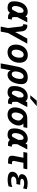

<svg xmlns="http://www.w3.org/2000/svg" viewBox="2176 -3034 1065 5458"><g transform="rotate(90 2709.0 -304.5)"><path d="M465.3 0Q387.2 0 356 -41Q348.6 -51.3 347.7 -55.2Q338.9 -46.4 332.3 -39.8Q325.7 -33.2 319.8 -27.8Q314 -22.5 307.9 -18.1Q301.8 -13.7 293.9 -8.8Q272 4.4 249.5 8.8Q227.1 13.2 200.7 13.2Q173.3 13.2 148.9 9.3Q124.5 5.4 104 -3.4Q83.5 -12.2 67.4 -26.1Q51.3 -40 40 -60.1Q27.8 -82 22.5 -110.8Q17.1 -139.6 17.1 -179.2Q17.1 -224.6 23.9 -267.6Q30.8 -310.5 44.2 -349.1Q57.6 -387.7 77.6 -421.1Q97.7 -454.6 124 -480.5Q146 -502 169.9 -517.1Q193.8 -532.2 218.3 -541.7Q242.7 -551.3 267.1 -555.4Q291.5 -559.6 314.5 -559.6Q361.8 -559.6 396.7 -543Q431.6 -526.4 449.7 -494.1L477.5 -546.9H615.2L466.3 -265.1L464.8 -190.4Q463.4 -109.9 496.6 -109.9H536.6L515.1 0ZM342.3 -287.6 342.8 -367.2Q343.3 -406.2 328.6 -424.1Q314 -441.9 290 -441.9Q271 -441.9 250 -430.9Q229 -419.9 210.4 -397Q195.8 -378.9 184.6 -355.5Q173.3 -332 165.8 -306.6Q158.2 -281.2 154.3 -255.1Q150.4 -229 150.4 -205.6Q150.4 -183.6 153.3 -169.7Q156.2 -155.8 161.1 -146Q170.4 -127 185.5 -117.2Q200.7 -107.4 216.3 -107.4Q230.5 -107.4 243.7 -115.5Q256.8 -123.5 265.1 -139.2Z M775.9 0 733.4 -367.2Q731 -385.7 725.6 -397.7Q720.2 -409.7 711.4 -418Q705.6 -423.3 698 -427.7Q690.4 -432.1 683.6 -432.1H663.1L685.5 -546.9H724.6Q751 -546.9 775.6 -536.6Q800.3 -526.4 820.1 -507.1Q839.8 -487.8 853 -459.5Q866.2 -431.2 870.1 -394.5L890.1 -202.1L1076.2 -546.9H1221.2L918.5 0L877.9 208H735.4Z M1464.4 14.2Q1414.1 14.2 1373.8 -0.7Q1333.5 -15.6 1305.4 -45.2Q1277.3 -74.7 1262.2 -118.9Q1247.1 -163.1 1247.1 -221.7Q1247.1 -266.1 1255.9 -308.6Q1264.6 -351.1 1282 -388.7Q1299.3 -426.3 1324.7 -458Q1350.1 -489.7 1383.3 -512.7Q1416.5 -535.6 1457.3 -548.3Q1498 -561 1545.9 -561Q1596.2 -561 1636.5 -546.1Q1676.8 -531.2 1704.8 -501.7Q1732.9 -472.2 1748 -428Q1763.2 -383.8 1763.2 -324.7Q1763.2 -257.8 1743.4 -196.5Q1723.6 -135.3 1685.5 -88.4Q1647.5 -41.5 1591.8 -13.7Q1536.1 14.2 1464.4 14.2ZM1476.1 -101.1Q1508.8 -101.1 1535.4 -120.6Q1562 -140.1 1580.6 -171.6Q1599.1 -203.1 1609.1 -243.2Q1619.1 -283.2 1619.1 -324.2Q1619.1 -386.7 1596.7 -415.8Q1574.2 -444.8 1535.6 -444.8Q1501 -444.8 1473.9 -424.8Q1446.8 -404.8 1428.5 -372.8Q1410.2 -340.8 1400.6 -301.3Q1391.1 -261.7 1391.1 -222.7Q1391.1 -160.2 1414.3 -130.6Q1437.5 -101.1 1476.1 -101.1Z M1874 -269.5Q1887.7 -341.3 1913.1 -395.5Q1938.5 -449.7 1976.1 -486.3Q2013.7 -522.9 2064 -541.5Q2114.3 -560.1 2178.2 -560.1Q2230.5 -560.1 2267.1 -548.1Q2303.7 -536.1 2326.9 -512.9Q2350.1 -489.7 2360.8 -456.3Q2371.6 -422.9 2371.6 -380.4Q2371.6 -333 2359.9 -272.5Q2346.2 -202.1 2321.8 -148.7Q2297.4 -95.2 2264.4 -59.1Q2231.4 -22.9 2191.2 -4.4Q2150.9 14.2 2106 14.2Q2056.6 14.2 2027.1 -8.3Q1997.6 -30.8 1979.5 -77.1L1923.8 208H1781.2ZM2085.9 -105Q2109.4 -105 2129.2 -116.5Q2148.9 -127.9 2166 -149.9Q2179.2 -167 2189.7 -189.5Q2200.2 -211.9 2207.8 -237.1Q2215.3 -262.2 2219.2 -288.6Q2223.1 -314.9 2223.1 -339.8Q2223.1 -358.4 2220.9 -372.6Q2218.8 -386.7 2214.4 -397.9Q2205.6 -420.4 2189.5 -431.6Q2173.3 -442.9 2151.4 -442.9Q2128.4 -442.9 2107.2 -430.9Q2085.9 -418.9 2068.4 -397Q2050.8 -375 2037.4 -343.8Q2023.9 -312.5 2017.1 -273.9Q2013.7 -255.4 2012.2 -237.5Q2010.7 -219.7 2010.7 -207Q2010.7 -159.7 2030 -132.3Q2049.3 -105 2085.9 -105Z M2841.3 -816.9H2998L2782.2 -633.3H2686ZM2873.5 0Q2795.4 0 2764.2 -41Q2756.8 -51.3 2755.9 -55.2Q2747.1 -46.4 2740.5 -39.8Q2733.9 -33.2 2728 -27.8Q2722.2 -22.5 2716.1 -18.1Q2710 -13.7 2702.1 -8.8Q2680.2 4.4 2657.7 8.8Q2635.3 13.2 2608.9 13.2Q2581.5 13.2 2557.1 9.3Q2532.7 5.4 2512.2 -3.4Q2491.7 -12.2 2475.6 -26.1Q2459.5 -40 2448.2 -60.1Q2436 -82 2430.7 -110.8Q2425.3 -139.6 2425.3 -179.2Q2425.3 -224.6 2432.1 -267.6Q2439 -310.5 2452.4 -349.1Q2465.8 -387.7 2485.8 -421.1Q2505.9 -454.6 2532.2 -480.5Q2554.2 -502 2578.1 -517.1Q2602.1 -532.2 2626.5 -541.7Q2650.9 -551.3 2675.3 -555.4Q2699.7 -559.6 2722.7 -559.6Q2770 -559.6 2804.9 -543Q2839.8 -526.4 2857.9 -494.1L2885.7 -546.9H3023.4L2874.5 -265.1L2873 -190.4Q2871.6 -109.9 2904.8 -109.9H2944.8L2923.3 0ZM2750.5 -287.6 2751 -367.2Q2751.5 -406.2 2736.8 -424.1Q2722.2 -441.9 2698.2 -441.9Q2679.2 -441.9 2658.2 -430.9Q2637.2 -419.9 2618.7 -397Q2604 -378.9 2592.8 -355.5Q2581.5 -332 2574 -306.6Q2566.4 -281.2 2562.5 -255.1Q2558.6 -229 2558.6 -205.6Q2558.6 -183.6 2561.5 -169.7Q2564.5 -155.8 2569.3 -146Q2578.6 -127 2593.8 -117.2Q2608.9 -107.4 2624.5 -107.4Q2638.7 -107.4 2651.9 -115.5Q2665 -123.5 2673.3 -139.2Z M3239.3 14.2Q3189.9 14.2 3151.4 -0.2Q3112.8 -14.6 3086.4 -41.5Q3060.1 -68.4 3046.1 -106.9Q3032.2 -145.5 3032.2 -193.8Q3032.2 -212.9 3034.4 -232.4Q3036.6 -252 3040.5 -272.9Q3052.7 -335.9 3079.1 -386.7Q3105.5 -437.5 3144.5 -473.1Q3183.6 -508.8 3234.4 -527.8Q3285.2 -546.9 3346.7 -546.9H3616.2L3594.7 -437H3491.7Q3521 -412.1 3534.4 -377.7Q3547.9 -343.3 3547.9 -303.2Q3547.9 -272.5 3540 -240Q3532.2 -207.5 3518.1 -176Q3503.9 -144.5 3483.4 -115.7Q3462.9 -86.9 3437.5 -63.5Q3354 14.2 3239.3 14.2ZM3259.3 -102.1Q3289.6 -102.1 3314.9 -118.4Q3340.3 -134.8 3358.9 -159.9Q3377.4 -185.1 3389.2 -215.3Q3400.9 -245.6 3404.3 -272.9Q3405.3 -278.8 3405.8 -287.1Q3406.2 -295.4 3406.2 -300.8Q3406.2 -328.6 3389.4 -354.7Q3372.6 -380.9 3340.8 -404.3Q3329.6 -412.6 3316.9 -420.4Q3304.2 -428.2 3294.4 -433.1Q3274.9 -427.7 3261.2 -418.5Q3247.6 -409.2 3236.8 -396.5Q3223.1 -380.4 3212.2 -358.4Q3201.2 -336.4 3193.4 -311.8Q3185.5 -287.1 3181.4 -261.2Q3177.2 -235.4 3177.2 -211.4Q3177.2 -192.9 3179.9 -176.5Q3182.6 -160.2 3188.5 -147.5Q3198.7 -124.5 3216.8 -113.3Q3234.9 -102.1 3259.3 -102.1Z M4077.6 0Q3999.5 0 3968.3 -41Q3960.9 -51.3 3960 -55.2Q3951.2 -46.4 3944.6 -39.8Q3938 -33.2 3932.1 -27.8Q3926.3 -22.5 3920.2 -18.1Q3914.1 -13.7 3906.2 -8.8Q3884.3 4.4 3861.8 8.8Q3839.4 13.2 3813 13.2Q3785.6 13.2 3761.2 9.3Q3736.8 5.4 3716.3 -3.4Q3695.8 -12.2 3679.7 -26.1Q3663.6 -40 3652.3 -60.1Q3640.1 -82 3634.8 -110.8Q3629.4 -139.6 3629.4 -179.2Q3629.4 -224.6 3636.2 -267.6Q3643.1 -310.5 3656.5 -349.1Q3669.9 -387.7 3689.9 -421.1Q3710 -454.6 3736.3 -480.5Q3758.3 -502 3782.2 -517.1Q3806.2 -532.2 3830.6 -541.7Q3855 -551.3 3879.4 -555.4Q3903.8 -559.6 3926.8 -559.6Q3974.1 -559.6 4009 -543Q4043.9 -526.4 4062 -494.1L4089.8 -546.9H4227.5L4078.6 -265.1L4077.1 -190.4Q4075.7 -109.9 4108.9 -109.9H4148.9L4127.4 0ZM3954.6 -287.6 3955.1 -367.2Q3955.6 -406.2 3940.9 -424.1Q3926.3 -441.9 3902.3 -441.9Q3883.3 -441.9 3862.3 -430.9Q3841.3 -419.9 3822.8 -397Q3808.1 -378.9 3796.9 -355.5Q3785.6 -332 3778.1 -306.6Q3770.5 -281.2 3766.6 -255.1Q3762.7 -229 3762.7 -205.6Q3762.7 -183.6 3765.6 -169.7Q3768.6 -155.8 3773.4 -146Q3782.7 -127 3797.9 -117.2Q3813 -107.4 3828.6 -107.4Q3842.8 -107.4 3856 -115.5Q3869.1 -123.5 3877.4 -139.2Z M4588.9 0Q4539.6 0 4505.1 -5.4Q4470.7 -10.7 4448.7 -23.9Q4426.8 -37.1 4416.7 -58.6Q4406.7 -80.1 4406.7 -112.3Q4406.7 -127.9 4408.9 -145.8Q4411.1 -163.6 4415 -185.1L4463.9 -437H4300.3L4321.8 -546.9H4791.5L4770 -437H4606.4L4556.2 -178.2Q4555.2 -172.4 4554.4 -167Q4553.7 -161.6 4553.7 -156.2Q4553.7 -131.3 4569.8 -120.6Q4585.9 -109.9 4620.1 -109.9H4648.4L4627 0H4588.9Z M5093.8 10.7Q4974.6 10.7 4918.5 -22.7Q4862.3 -56.2 4862.3 -120.1Q4862.3 -127.4 4863 -135.7Q4863.8 -144 4865.7 -152.3Q4877.9 -211.4 4922.4 -247.6Q4966.8 -283.7 5045.9 -294.9Q4989.7 -303.2 4960.2 -328.1Q4930.7 -353 4930.7 -392.1Q4930.7 -397.9 4931.4 -403.6Q4932.1 -409.2 4933.1 -415Q4939.5 -447.3 4959.7 -473.4Q4980 -499.5 5012.9 -518.1Q5045.9 -536.6 5091.1 -546.6Q5136.2 -556.6 5192.9 -556.6Q5234.4 -556.6 5280.8 -550.8Q5281.7 -550.3 5283.2 -550.3Q5284.7 -550.3 5285.6 -549.8Q5293 -548.8 5310.5 -544.7Q5328.1 -540.5 5356.4 -533.2L5335.9 -428.2L5324.2 -432.1Q5302.2 -439.5 5284.7 -444.3Q5267.1 -449.2 5251.5 -452.4Q5235.8 -455.6 5220 -456.8Q5204.1 -458 5185.5 -458Q5158.2 -458 5137.7 -454.6Q5117.2 -451.2 5098.1 -441.4L5085.9 -434.1Q5065.4 -420.4 5062.5 -400.4Q5062 -397.9 5061.8 -395.3Q5061.5 -392.6 5061.5 -390.6Q5061.5 -382.8 5067.4 -375.7Q5073.2 -368.7 5083 -362.8Q5109.9 -346.7 5158.7 -346.7H5232.4L5211.4 -237.8H5137.7Q5107.9 -237.8 5083 -231.7Q5058.1 -225.6 5041.5 -214.8L5031.7 -208.5Q5003.9 -189 4998 -156.7Q4996.6 -150.9 4996.6 -146.5Q4996.6 -136.2 5003.2 -126.5Q5009.8 -116.7 5021 -108.9Q5038.1 -96.7 5060.3 -92.5Q5082.5 -88.4 5111.8 -88.4Q5138.2 -88.4 5162.8 -90.8Q5187.5 -93.3 5212.9 -97.7Q5223.1 -99.6 5228 -100.6Q5232.9 -101.6 5237.3 -102.5Q5242.7 -104 5257.8 -109.1Q5272.9 -114.3 5297.9 -123.5L5276.9 -16.6Q5274.4 -16.1 5272.5 -15.6Q5270.5 -15.1 5268.1 -14.2Q5243.7 -7.3 5221.4 -2.4Q5199.2 2.4 5178.2 5.4Q5157.2 8.3 5136.5 9.5Q5115.7 10.7 5093.8 10.7Z"/></g></svg>

Font: Hack
Style: Bold Italic
Weight: 700
Italic angle: -11°
Monospace: yes
Designer: Christopher Simpkins
Foundry: Christopher Simpkins
Version: Version 2.017; ttfautohint (v1.4.1) -l 4 -r 80 -G 350 -x 0 -